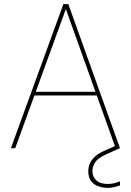

<svg xmlns="http://www.w3.org/2000/svg" viewBox="-20 -720 635 933"><path d="M33 0 288 -700H312L563 0H542L300 -676L54 0ZM132 -256 141 -274H457L466 -256ZM504 193Q482 193 460 186Q438 179 423.5 161Q409 143 409 112Q409 93 416.5 75Q424 57 442 40.5Q460 24 491 11L552 -16L563 0L496 30Q457 47 443 68Q429 89 429 112Q429 139 448 156.5Q467 174 504 174Q518 174 534 170.5Q550 167 563 161V181Q550 186 533.5 189.5Q517 193 504 193Z"/></svg>

Font: DM Sans 17pt Thin
Style: Regular
Weight: 250
Version: Version 4.004;gftools[0.9.30]